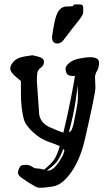

<svg xmlns="http://www.w3.org/2000/svg" viewBox="-20 -678 503 883"><path d="M244.1 -478C253.9 -478 262.5 -482.4 270 -491.2C296.4 -526 318.4 -554.4 336.2 -576.4C353.9 -598.4 362.8 -613.1 362.8 -620.6V-635V-639.6V-643.6C362.8 -645.2 362.6 -646.5 362.3 -647.5C362 -648.4 361.7 -649.5 361.3 -650.6C361 -651.8 360.5 -652.7 359.9 -653.3C359.2 -654 358 -654.9 356.2 -656C354.4 -657.1 349.9 -657.7 342.5 -657.7H329.3C327.9 -657.7 325.9 -657.6 323.5 -657.2C321 -656.9 319.3 -656.1 318.1 -654.8C317 -653.5 316.1 -651.9 315.4 -649.9C311.8 -648.9 302.7 -648.4 288.1 -648.4C273.4 -648.4 261.5 -642.8 252.2 -631.6C242.9 -620.4 235.4 -599.9 229.5 -570.3C225.9 -552.4 222.5 -531.7 219.2 -508.3C219.2 -488.1 227.5 -478 244.1 -478ZM202.1 106.4C199.9 106.4 197.8 106.3 195.8 106C220.2 88.7 236.7 73.4 245.4 60.1C254 46.7 262.9 28.8 272 6.3L276.4 14.6L269.5 35.6L249.5 69.8C231.9 94.2 216.1 106.4 202.1 106.4ZM318.8 -110.4C315.6 -97.3 312.7 -88.1 310.1 -82.5C307.5 -77 305.2 -73.7 303.2 -72.8C301.3 -71.8 299.2 -71 296.9 -70.3C311.5 -124.7 321.9 -172.9 327.9 -215.1C333.9 -257.2 337.2 -280.9 337.9 -286.1V-279.8L338.4 -229.5V-227.5C338.4 -217.4 335.9 -199.2 331.1 -172.9C325.8 -144.2 321.8 -123.4 318.8 -110.4ZM27.3 -360.4C28 -350.6 36.8 -338.5 53.7 -324.2L76.2 -305.2V-248C76.2 -201.8 81.1 -160.6 90.8 -124.5H91.3C96.8 -108.2 110.7 -89.8 132.8 -69.3C154.9 -48.8 178.6 -34.3 203.9 -25.6C229.1 -17 246.1 -10.4 254.9 -5.9C246.1 24.7 236.3 46.9 225.6 60.5C214.8 74.2 200.5 88.1 182.6 102.1C169.6 98.5 159 96.7 150.9 96.7C142.7 96.7 134.8 93.9 127 88.4C119.1 82.8 109.9 80.1 99.1 80.1C88.4 80.1 81.1 81.4 77.1 84C73.2 86.6 69.8 91.5 66.9 98.6C64 105.8 62.5 111.7 62.5 116.2C62.5 120.8 64.6 125.6 68.8 130.6C73.1 135.7 87.2 145.9 111.3 161.4C135.4 176.8 150.4 184.7 156.2 185.1C162.1 185.4 167.6 185.5 172.9 185.5C178.1 185.5 194.8 183.5 223.1 179.4C251.5 175.4 279.6 153.6 307.6 114C335.6 74.5 356.8 23.1 371.1 -40C403 -179.4 418.9 -257.5 418.9 -274.4L417 -322.3C417 -332 420.1 -342 426.3 -352.3C432.5 -362.5 435.5 -374.8 435.5 -389.2V-390.1C435.5 -406.7 421.5 -415 393.6 -415C384.1 -415 369 -413.2 348.1 -409.4C327.3 -405.7 311 -398.9 299.3 -389.2C287.6 -379.4 281.7 -370.8 281.7 -363.3C281.7 -340.5 291.2 -329.1 310.1 -329.1L324.7 -328.1C321.8 -308.6 315.3 -273.4 305.4 -222.4C295.5 -171.5 284.2 -120.1 271.5 -68.4C260.4 -71 240.1 -78.9 210.4 -92C180.8 -105.2 164.1 -125.5 160.2 -152.8L149.4 -306.2C149.4 -318.5 150.1 -330.1 151.4 -340.8C152.7 -351.6 158.1 -360.3 167.7 -366.9C177.3 -373.6 182.1 -382.6 182.1 -393.8C182.1 -405 173.7 -412.8 157 -417.2C140.2 -421.6 130.8 -423.8 128.7 -423.8C126.5 -423.8 114.3 -422 92 -418.2C69.7 -414.5 53.4 -406.9 43 -395.5C32.6 -384.1 27.3 -373.2 27.3 -362.8Z"/></svg>

Font: Drukaatie burti
Style: Regular
Weight: 400
Version: Version 0.14.4